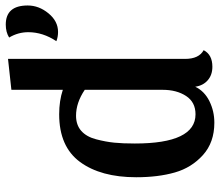

<svg xmlns="http://www.w3.org/2000/svg" viewBox="-70 -690 782 683"><g transform="rotate(-90 321.5 -349.0)"><path d="M529 -708Q548 -720 575 -720Q643 -720 643 -642Q643 -602 615 -568Q587 -534 549 -534Q531 -534 516 -540Q548 -588 548 -640Q548 -676 529 -708ZM453 -82Q453 -33 484 -16Q468 15 425 15Q396 15 377 -1.5Q358 -18 354 -46Q338 -13 302.5 4.5Q267 22 226 22Q156 22 111 -18.5Q66 -59 49 -118.5Q32 -178 32 -256Q32 -382 86.5 -456Q141 -530 256 -530Q304 -530 343 -517V-700L453 -712ZM343 -439Q297 -470 251 -470Q218 -470 197 -451.5Q176 -433 167 -398.5Q158 -364 155 -334Q152 -304 152 -261Q152 -45 256 -45Q299 -45 321 -78.5Q343 -112 343 -162Z"/></g></svg>

Font: Sansita
Style: Regular
Weight: 400
Designer: Pablo Cosgaya
Foundry: Omnibus-Type
Version: Version 1.006;hotconv 1.0.109;makeotfexe 2.5.65596